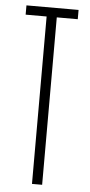

<svg xmlns="http://www.w3.org/2000/svg" viewBox="-56 -833 404 866"><g transform="rotate(5 146.0 -400.0)"><path d="M123 0V-758H28V-800H264V-758H169V0Z"/></g></svg>

Font: Big Shoulders Display Light
Style: Regular
Weight: 300
Designer: Patric King
Foundry: XO Type Co
Version: Version 1.000; ttfautohint (v1.8.2)